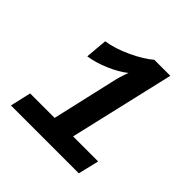

<svg xmlns="http://www.w3.org/2000/svg" viewBox="-174 -804 948 948"><g transform="rotate(45 300.0 -330.0)"><path d="M36 0 61 -109H232L305 -428Q316 -480 333 -524Q296 -494 238.5 -469.5Q181 -445 131 -438L141 -553Q201 -562 270.5 -594.5Q340 -627 377 -660H489L361 -109H536L510 0Z"/></g></svg>

Font: Elaine Sans SemiBold
Style: Italic
Weight: 600
Italic angle: -13°
Designer: Wei Huang
Foundry: Wei Huang
Version: Version 2.001;December 24, 2019;FontCreator 12.0.0.2547 64-b